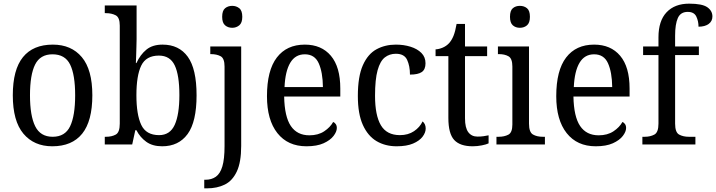

<svg xmlns="http://www.w3.org/2000/svg" viewBox="-20 -790 3916 1050"><path d="M266 10Q166 10 108 -59Q50 -128 50 -269Q50 -409 105.5 -477.5Q161 -546 269 -546Q370 -546 427.5 -477.5Q485 -409 485 -269Q485 -128 429.5 -59Q374 10 266 10ZM268 -42Q336 -42 363.5 -99.5Q391 -157 391 -269Q391 -381 363.5 -437Q336 -493 267 -493Q200 -493 172 -437Q144 -381 144 -269Q144 -157 172.5 -99.5Q201 -42 268 -42Z M867 10Q814 10 780 -14.5Q746 -39 726 -78H720L703 0H553V-42H560Q591 -42 613 -54Q635 -66 635 -114V-650Q635 -695 612.5 -706.5Q590 -718 560 -718H553V-760H727V-576Q727 -558 726 -532Q725 -506 724.5 -482Q724 -458 723 -445H726Q747 -491 780.5 -518.5Q814 -546 869 -546Q959 -546 1007 -479.5Q1055 -413 1055 -269Q1055 -124 1006 -57Q957 10 867 10ZM850 -51Q910 -51 935.5 -107.5Q961 -164 961 -270Q961 -379 935.5 -432.5Q910 -486 849 -486Q779 -486 752.5 -431.5Q726 -377 726 -269Q726 -163 752.5 -107Q779 -51 850 -51Z M1250 -638Q1227 -638 1211 -651.5Q1195 -665 1195 -698Q1195 -732 1211 -745Q1227 -758 1250 -758Q1272 -758 1288.5 -745Q1305 -732 1305 -698Q1305 -665 1288.5 -651.5Q1272 -638 1250 -638ZM1097 240V193H1104Q1137 193 1160.5 176.5Q1184 160 1196 120Q1208 80 1208 9V-426Q1208 -471 1186.5 -482.5Q1165 -494 1134 -494H1130V-536H1299V8Q1299 97 1275 148Q1251 199 1209 219.5Q1167 240 1112 240Z M1656 10Q1554 10 1497 -62Q1440 -134 1440 -264Q1440 -405 1494 -475.5Q1548 -546 1647 -546Q1738 -546 1789.5 -485Q1841 -424 1841 -306V-262H1534Q1536 -152 1570.5 -101Q1605 -50 1672 -50Q1720 -50 1753 -72Q1786 -94 1802 -123Q1810 -120 1816 -111.5Q1822 -103 1822 -90Q1822 -70 1804 -46.5Q1786 -23 1749.5 -6.5Q1713 10 1656 10ZM1746 -314Q1745 -395 1723 -444Q1701 -493 1647 -493Q1595 -493 1567.5 -447Q1540 -401 1536 -314Z M2149 10Q2087 10 2039.5 -18Q1992 -46 1964.5 -106.5Q1937 -167 1937 -265Q1937 -372 1964.5 -433.5Q1992 -495 2039 -520.5Q2086 -546 2145 -546Q2188 -546 2225 -534.5Q2262 -523 2284.5 -500.5Q2307 -478 2307 -444Q2307 -410 2286.5 -396Q2266 -382 2222 -382Q2222 -429 2206.5 -462.5Q2191 -496 2145 -496Q2110 -496 2084.5 -476Q2059 -456 2045 -406Q2031 -356 2031 -266Q2031 -159 2063 -105Q2095 -51 2167 -51Q2212 -51 2244 -72.5Q2276 -94 2291 -126Q2308 -112 2308 -87Q2308 -65 2291 -42.5Q2274 -20 2239 -5Q2204 10 2149 10Z M2565 10Q2496 10 2464 -24.5Q2432 -59 2432 -145V-483H2362V-520Q2381 -521 2401 -529.5Q2421 -538 2436 -554Q2451 -571 2460.5 -595Q2470 -619 2477 -659H2523V-536H2644V-483H2523V-143Q2523 -91 2541 -67Q2559 -43 2591 -43Q2609 -43 2623.5 -45Q2638 -47 2652 -50V-6Q2640 0 2615 5Q2590 10 2565 10Z M2823 -638Q2800 -638 2784.5 -651.5Q2769 -665 2769 -698Q2769 -732 2784.5 -745Q2800 -758 2823 -758Q2846 -758 2862 -745Q2878 -732 2878 -698Q2878 -665 2862 -651.5Q2846 -638 2823 -638ZM2695 0V-42H2707Q2738 -42 2760 -53.5Q2782 -65 2782 -109V-426Q2782 -470 2761 -482Q2740 -494 2709 -494H2703V-536H2873V-114Q2873 -67 2894.5 -54.5Q2916 -42 2948 -42H2960V0Z M3238 10Q3136 10 3079 -62Q3022 -134 3022 -264Q3022 -405 3076 -475.5Q3130 -546 3229 -546Q3320 -546 3371.5 -485Q3423 -424 3423 -306V-262H3116Q3118 -152 3152.5 -101Q3187 -50 3254 -50Q3302 -50 3335 -72Q3368 -94 3384 -123Q3392 -120 3398 -111.5Q3404 -103 3404 -90Q3404 -70 3386 -46.5Q3368 -23 3331.5 -6.5Q3295 10 3238 10ZM3328 -314Q3327 -395 3305 -444Q3283 -493 3229 -493Q3177 -493 3149.5 -447Q3122 -401 3118 -314Z M3493 0V-42H3506Q3536 -42 3558.5 -54Q3581 -66 3581 -114V-489H3497V-536H3581V-586Q3581 -676 3625.5 -723Q3670 -770 3749 -770Q3820 -770 3848 -750.5Q3876 -731 3876 -700Q3876 -674 3855.5 -659Q3835 -644 3800 -644Q3800 -674 3788 -699.5Q3776 -725 3741 -725Q3702 -725 3687 -691.5Q3672 -658 3672 -595V-536H3802V-489H3672V-114Q3672 -66 3694 -54Q3716 -42 3747 -42H3783V0Z"/></svg>

Font: Noto Serif SemiCondensed
Style: Regular
Weight: 400
Width: 4
Designer: Monotype Design Team
Foundry: Monotype Imaging Inc.
Version: Version 2.013